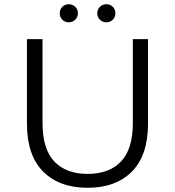

<svg xmlns="http://www.w3.org/2000/svg" viewBox="-20 -886 832 912"><path d="M396 6Q262 6 185 -71Q108 -148 108 -299V-700H182V-302Q182 -178 238 -119Q294 -60 396 -60Q499 -60 555 -119Q611 -178 611 -302V-700H683V-299Q683 -148 606.5 -71Q530 6 396 6ZM485 -780Q468 -780 455 -792Q442 -804 442 -823Q442 -842 455 -854Q468 -866 485 -866Q503 -866 515.5 -854Q528 -842 528 -823Q528 -804 515.5 -792Q503 -780 485 -780ZM307 -780Q289 -780 276.5 -792Q264 -804 264 -823Q264 -842 276.5 -854Q289 -866 307 -866Q324 -866 337 -854Q350 -842 350 -823Q350 -804 337 -792Q324 -780 307 -780Z"/></svg>

Font: Montserrat Thin
Style: Regular
Weight: 400
Version: Version 9.000